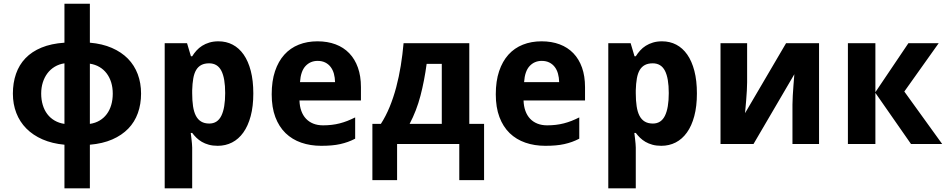

<svg xmlns="http://www.w3.org/2000/svg" viewBox="-20 -780 5123 1040"><path d="M466.8 -548.8Q534.2 -543 585.9 -520.5Q637.7 -498 672.9 -462.2Q708 -426.3 726.1 -378.2Q744.1 -330.1 744.1 -272.9Q744.1 -215.8 726.8 -167.5Q709.5 -119.1 674.8 -83.3Q640.1 -47.4 588.1 -24.7Q536.1 -2 466.8 3.9V240.2H329.1V3.9Q262.2 -2.4 210.2 -25.1Q158.2 -47.9 122.6 -84Q86.9 -120.1 68.4 -168Q49.8 -215.8 49.8 -272.9Q49.8 -331.5 66.7 -380.1Q83.5 -428.7 117.9 -464.6Q152.3 -500.5 204.8 -522.2Q257.3 -543.9 329.1 -548.8V-759.8H466.8ZM203.1 -272.9Q203.1 -239.7 211.7 -211.4Q220.2 -183.1 236.3 -161.9Q252.4 -140.6 275.9 -127Q299.3 -113.3 329.1 -108.9V-437Q299.8 -432.6 276.4 -418.5Q252.9 -404.3 236.8 -382.8Q220.7 -361.3 211.9 -333.5Q203.1 -305.7 203.1 -272.9ZM590.8 -272.9Q590.8 -305.7 582.3 -333.5Q573.7 -361.3 557.6 -382.6Q541.5 -403.8 518.6 -417.2Q495.6 -430.7 466.8 -435.1V-108.9Q496.6 -113.3 519.5 -127Q542.5 -140.6 558.3 -161.9Q574.2 -183.1 582.5 -211.4Q590.8 -239.7 590.8 -272.9Z M1159.2 9.8Q1132.3 9.8 1111.1 3.9Q1089.8 -2 1073.2 -11.7Q1056.6 -21.5 1043.9 -33.9Q1031.2 -46.4 1021 -60.1H1013.2Q1015.1 -43 1017.1 -27.8Q1018.6 -15.1 1019.8 -1.7Q1021 11.7 1021 19V240.2H872.1V-545.9H993.2L1014.2 -475.1H1021Q1031.2 -491.7 1044.4 -506.3Q1057.6 -521 1075 -532Q1092.3 -543 1114.3 -549.6Q1136.2 -556.2 1163.1 -556.2Q1205.6 -556.2 1240.2 -538.1Q1274.9 -520 1299.8 -484.4Q1324.7 -448.7 1338.4 -396Q1352.1 -343.3 1352.1 -273.9Q1352.1 -204.1 1337.9 -151.1Q1323.7 -98.1 1298.1 -62.3Q1272.5 -26.4 1237.1 -8.3Q1201.7 9.8 1159.2 9.8ZM1112.8 -437Q1087.9 -437 1070.6 -428Q1053.2 -418.9 1042.5 -400.9Q1031.7 -382.8 1026.9 -355.2Q1022 -327.6 1021 -291V-274.9Q1021 -235.4 1025.6 -204.6Q1030.3 -173.8 1041 -153.1Q1051.8 -132.3 1069.6 -121.6Q1087.4 -110.8 1113.8 -110.8Q1158.2 -110.8 1179 -153.1Q1199.7 -195.3 1199.7 -275.9Q1199.7 -356.4 1179 -396.7Q1158.2 -437 1112.8 -437Z M1700.7 -450.2Q1661.1 -450.2 1635 -422.4Q1608.9 -394.5 1605 -335H1794.9Q1794.4 -359.9 1788.6 -380.9Q1782.7 -401.9 1771 -417.2Q1759.3 -432.6 1741.7 -441.4Q1724.1 -450.2 1700.7 -450.2ZM1719.7 9.8Q1661.1 9.8 1611.8 -7.3Q1562.5 -24.4 1526.9 -58.8Q1491.2 -93.3 1471.4 -145.8Q1451.7 -198.2 1451.7 -269Q1451.7 -340.8 1469.7 -394.5Q1487.8 -448.2 1520.3 -484.1Q1552.7 -520 1598.4 -538.1Q1644 -556.2 1699.7 -556.2Q1753.9 -556.2 1797.6 -539.8Q1841.3 -523.4 1871.8 -491.7Q1902.3 -460 1918.7 -413.8Q1935.1 -367.7 1935.1 -308.1V-235.8H1602.1Q1603 -204.6 1612.1 -179.4Q1621.1 -154.3 1637.5 -137Q1653.8 -119.6 1677 -110.4Q1700.2 -101.1 1730 -101.1Q1754.9 -101.1 1777.1 -103.8Q1799.3 -106.4 1820.3 -111.8Q1841.3 -117.2 1861.8 -125.2Q1882.3 -133.3 1903.8 -144V-28.8Q1884.3 -18.6 1864.5 -11.5Q1844.7 -4.4 1822.8 0.5Q1800.8 5.4 1775.4 7.6Q1750 9.8 1719.7 9.8Z M2373 -108.9V-434.1H2291Q2278.8 -343.3 2257.6 -261.7Q2236.3 -180.2 2198.7 -108.9ZM2602.1 195.8H2467.8V0H2130.9V195.8H1997.1V-108.9H2043Q2069.8 -150.4 2090.6 -200.9Q2111.3 -251.5 2126.2 -307.6Q2141.1 -363.8 2150.9 -424.3Q2160.6 -484.9 2166 -545.9H2522V-108.9H2602.1Z M2914.6 -450.2Q2875 -450.2 2848.9 -422.4Q2822.8 -394.5 2818.8 -335H3008.8Q3008.3 -359.9 3002.4 -380.9Q2996.6 -401.9 2984.9 -417.2Q2973.1 -432.6 2955.6 -441.4Q2938 -450.2 2914.6 -450.2ZM2933.6 9.8Q2875 9.8 2825.7 -7.3Q2776.4 -24.4 2740.7 -58.8Q2705.1 -93.3 2685.3 -145.8Q2665.5 -198.2 2665.5 -269Q2665.5 -340.8 2683.6 -394.5Q2701.7 -448.2 2734.1 -484.1Q2766.6 -520 2812.3 -538.1Q2857.9 -556.2 2913.6 -556.2Q2967.8 -556.2 3011.5 -539.8Q3055.2 -523.4 3085.7 -491.7Q3116.2 -460 3132.6 -413.8Q3148.9 -367.7 3148.9 -308.1V-235.8H2815.9Q2816.9 -204.6 2825.9 -179.4Q2835 -154.3 2851.3 -137Q2867.7 -119.6 2890.9 -110.4Q2914.1 -101.1 2943.8 -101.1Q2968.8 -101.1 2991 -103.8Q3013.2 -106.4 3034.2 -111.8Q3055.2 -117.2 3075.7 -125.2Q3096.2 -133.3 3117.7 -144V-28.8Q3098.1 -18.6 3078.4 -11.5Q3058.6 -4.4 3036.6 0.5Q3014.6 5.4 2989.3 7.6Q2963.9 9.8 2933.6 9.8Z M3562 9.8Q3535.2 9.8 3513.9 3.9Q3492.7 -2 3476.1 -11.7Q3459.5 -21.5 3446.8 -33.9Q3434.1 -46.4 3423.8 -60.1H3416Q3418 -43 3419.9 -27.8Q3421.4 -15.1 3422.6 -1.7Q3423.8 11.7 3423.8 19V240.2H3274.9V-545.9H3396L3417 -475.1H3423.8Q3434.1 -491.7 3447.3 -506.3Q3460.4 -521 3477.8 -532Q3495.1 -543 3517.1 -549.6Q3539.1 -556.2 3565.9 -556.2Q3608.4 -556.2 3643.1 -538.1Q3677.7 -520 3702.6 -484.4Q3727.5 -448.7 3741.2 -396Q3754.9 -343.3 3754.9 -273.9Q3754.9 -204.1 3740.7 -151.1Q3726.6 -98.1 3700.9 -62.3Q3675.3 -26.4 3639.9 -8.3Q3604.5 9.8 3562 9.8ZM3515.6 -437Q3490.7 -437 3473.4 -428Q3456.1 -418.9 3445.3 -400.9Q3434.6 -382.8 3429.7 -355.2Q3424.8 -327.6 3423.8 -291V-274.9Q3423.8 -235.4 3428.5 -204.6Q3433.1 -173.8 3443.8 -153.1Q3454.6 -132.3 3472.4 -121.6Q3490.2 -110.8 3516.6 -110.8Q3561 -110.8 3581.8 -153.1Q3602.5 -195.3 3602.5 -275.9Q3602.5 -356.4 3581.8 -396.7Q3561 -437 3515.6 -437Z M4026.9 -545.9V-334Q4026.9 -316.9 4025.4 -289.1Q4023.9 -261.2 4021.5 -233.9Q4019 -202.1 4015.6 -167L4237.8 -545.9H4416.5V0H4272.5V-213.9Q4272.5 -234.4 4274.2 -262.2Q4275.9 -290 4277.8 -315.9Q4279.8 -346.2 4282.7 -377.9L4061.5 0H3882.8V-545.9Z M4900.4 -545.9H5064.5L4878.4 -284.2L5083.5 0H4914.6L4721.7 -276.9V0H4572.8V-545.9H4721.7V-280.8Z"/></svg>

Font: Droid Sans
Style: Bold
Weight: 700
Foundry: Ascender Corporation
Version: Version 1.00 build 112